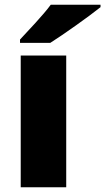

<svg xmlns="http://www.w3.org/2000/svg" viewBox="-20 -786 442 806"><path d="M402 -756V-766H193C160 -721 98 -657 64 -620V-606H191C245 -640 355 -718 402 -756ZM258 0V-553H67V0Z"/></svg>

Font: Noto Sans Bengali Black
Style: Regular
Weight: 900
Designer: Jelle Bosma - Monotype Design Team
Foundry: Monotype Imaging Inc.
Version: Version 2.003